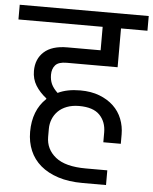

<svg xmlns="http://www.w3.org/2000/svg" viewBox="-76 -745 716 897"><g transform="rotate(5 282.5 -296.0)"><path d="M345 106Q280 106 230.5 90Q181 74 147.5 45.5Q114 17 97 -23Q80 -63 80 -111Q80 -161 95.5 -201Q111 -241 142 -270V-273Q110 -298 91.5 -328Q73 -358 73 -396Q73 -452 110 -485.5Q147 -519 219 -519H375V-629H-20V-698H585V-629H461V-447H222Q184 -447 169 -430Q154 -413 154 -385Q154 -361 162.5 -342Q171 -323 192 -303Q235 -324 297 -324Q348 -324 387 -309Q426 -294 453 -268.5Q480 -243 493.5 -208.5Q507 -174 507 -136V-92H425V-138Q425 -188 394.5 -219.5Q364 -251 298 -251Q266 -251 241 -241.5Q216 -232 199.5 -215.5Q183 -199 174.5 -177.5Q166 -156 166 -132V-95Q166 -37 212 0Q258 37 354 37H455V106Z"/></g></svg>

Font: IBM Plex Sans Devanagari Text
Style: Regular
Weight: 450
Designer: Mike Abbink, Paul van der Laan, Pieter van Rosmalen, Erin McLaughlin
Foundry: Bold Monday
Version: Version 1.1